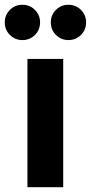

<svg xmlns="http://www.w3.org/2000/svg" viewBox="-44 -785 381 805"><path d="M71 -538H221V0H71ZM-2.5 -638.5Q-24 -660 -24 -691Q-24 -722 -2.5 -743.5Q19 -765 50 -765Q81 -765 102.5 -743.5Q124 -722 124 -691Q124 -660 102.5 -638.5Q81 -617 50 -617Q19 -617 -2.5 -638.5ZM190.5 -638.5Q169 -660 169 -691Q169 -722 190.5 -743.5Q212 -765 243 -765Q274 -765 295.5 -743.5Q317 -722 317 -691Q317 -660 295.5 -638.5Q274 -617 243 -617Q212 -617 190.5 -638.5Z"/></svg>

Font: Montserrat Alternates
Style: Bold
Weight: 700
Version: Version 2.001